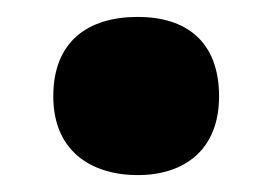

<svg xmlns="http://www.w3.org/2000/svg" viewBox="-20 -195 323 227"><path d="M43 -81C43 -18 86 12 143 12C198 12 239 -18 239 -81C239 -147 199 -175 143 -175C85 -175 43 -147 43 -81Z"/></svg>

Font: Noto Sans Georgian SemiCondensed Black
Style: Regular
Weight: 900
Width: 4
Designer: Monotype Design Team, Akaki Razmadze
Foundry: Google LLC
Version: Version 2.005